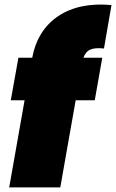

<svg xmlns="http://www.w3.org/2000/svg" viewBox="-20 -815 505 835"><path d="M20 0 86.9 -378.9H26.9L60.1 -564H120.1Q143.1 -684.6 233.6 -745.1Q324.2 -805.7 464.8 -793L432.1 -604Q394 -608.4 373.3 -599.6Q352.5 -590.8 342.8 -564H424.8L392.1 -378.9H309.1L242.2 0Z"/></svg>

Font: SVN-Poppins Black
Style: Italic
Weight: 900
Italic angle: -10°
Designer: Ninad Kale (Devanagari), Jonny Pinhorn (Latin)
Foundry: Indian Type Foundry
Version: Version 3.002 2017